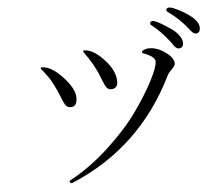

<svg xmlns="http://www.w3.org/2000/svg" viewBox="-56 -891 1112 955"><g transform="rotate(-5 500.0 -413.0)"><path d="M160.2 -583Q160.2 -585.9 165 -585.9Q211.9 -585.9 268.1 -525.9Q324.2 -465.8 324.2 -420.9Q324.2 -376 292 -376Q276.4 -376 267.6 -387.2Q258.8 -398.4 246.1 -432.6Q232.4 -466.8 214.8 -501Q197.3 -535.2 161.1 -578.1Q160.2 -579.1 160.2 -583ZM253.9 -8.8Q253.9 -11.7 256.8 -12.7Q360.4 -68.4 455.1 -156.2Q549.8 -244.1 607.4 -325.7Q665 -407.2 698.7 -473.1Q732.4 -539.1 732.4 -565.4Q732.4 -590.8 673.8 -611.3Q668.9 -613.3 668.9 -619.1Q668.9 -624 680.7 -628.9Q692.4 -633.8 705.1 -633.8Q745.1 -633.8 785.6 -605Q826.2 -576.2 826.2 -547.9Q826.2 -536.1 810.5 -521.5Q793.9 -505.9 787.1 -493.2Q617.2 -145.5 267.6 0Q265.6 1 263.7 1Q260.7 1 257.3 -2Q253.9 -4.9 253.9 -8.8ZM377.9 -647.5Q377.9 -651.4 382.8 -651.4Q426.8 -651.4 480 -594.7Q533.2 -538.1 533.2 -483.4Q533.2 -447.3 499 -447.3Q485.4 -447.3 476.6 -459.5Q467.8 -471.7 456.1 -503.9Q427.7 -579.1 378.9 -642.6Q377.9 -643.6 377.9 -647.5ZM721.7 -754.9Q721.7 -767.6 735.4 -767.6Q748 -767.6 788.6 -742.7Q829.1 -717.8 842.8 -705.1Q876 -672.9 876 -646.5Q876 -620.1 852.5 -620.1Q837.9 -620.1 822.3 -646.5Q819.3 -650.4 814.5 -657.2Q809.6 -663.1 806.6 -667Q768.6 -714.8 726.6 -747.1Q721.7 -750 721.7 -754.9ZM807.6 -814.5Q807.6 -827.1 822.3 -827.1Q836.9 -827.1 876 -806.6Q965.8 -757.8 965.8 -714.8Q965.8 -686.5 942.4 -686.5Q930.7 -686.5 912.1 -711.9Q872.1 -764.6 812.5 -806.6Q807.6 -809.6 807.6 -814.5Z"/></g></svg>

Font: GenEi Koburi Mincho v6
Style: Regular
Weight: 400
Designer: o_tamon (Modified)
Foundry: o_tamon / Adobe Systems Incorporated
Version: Version 6.1